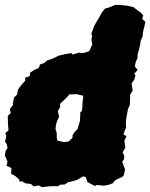

<svg xmlns="http://www.w3.org/2000/svg" viewBox="-27 -745 620 792"><path d="M133 20 112 24 101 14 77 11 65 3 53 4 52 -5 36 -19 19 -28 20 -52 0 -61 4 -79 -7 -104 -4 -122 4 -135 1 -150 -6 -161 -1 -183 -5 -196 8 -207 6 -233 5 -267 17 -278 14 -296 27 -312 26 -319 31 -343 43 -354 48 -377 65 -399 77 -412V-425L96 -431L97 -445L115 -457L133 -465L138 -479L155 -485L168 -496L190 -503L214 -515L243 -522L267 -526L273 -520L299 -528L311 -526L324 -528L341 -534L354 -562L350 -581L353 -596L350 -606L362 -639L370 -653L382 -673L395 -696L407 -710L419 -713L449 -725H459L494 -722L523 -716L537 -705L555 -692L564 -681L559 -667L573 -655L568 -634L562 -609V-597L553 -576L552 -565L545 -535L541 -523L540 -504L533 -490L529 -471L541 -457L527 -441L532 -434L526 -415L516 -401L520 -371L510 -355L509 -327L508 -310L501 -296L495 -263L492 -242L493 -219L488 -207L482 -191L495 -183L486 -165L490 -136L479 -117L486 -100L484 -87L477 -78L489 -46L483 -20L473 -13L450 -3L438 11L422 17L402 21L373 18L364 22L343 11L334 6L327 -14L317 -18L291 -3L274 2L253 7L240 16L220 17L214 23H183L146 27ZM238 -159 247 -160 257 -162 263 -168 272 -176V-186L276 -193L282 -202L294 -214L296 -225L300 -236L303 -247V-255L304 -265V-281L311 -288L312 -298L313 -305V-316L314 -326L316 -340V-350L308 -352L295 -355L288 -357L278 -356H260L252 -347L235 -330L227 -323L221 -317V-302L216 -295L212 -286L214 -275L217 -265L213 -255L208 -244L205 -234L203 -224L202 -212L206 -201L207 -193V-176L211 -164L218 -163L227 -161Z"/></svg>

Font: Winky Rough Black
Style: Italic
Weight: 900
Italic angle: -8.97852°
Designer: Simon Atzbach
Foundry: typofactur
Version: Version 1.206; ttfautohint (v1.8.4.7-5d5b)